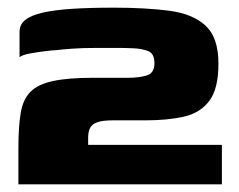

<svg xmlns="http://www.w3.org/2000/svg" viewBox="-20 -481 624 501"><path d="M28 0Q28 -24 28 -47.5Q28 -71 28 -95Q28 -150 34 -186Q40 -222 59.5 -241.5Q79 -261 118 -269.5Q157 -278 222 -278Q252 -278 269 -278Q286 -278 315 -278Q342 -278 362.5 -284Q383 -290 383 -316Q383 -341 367 -347.5Q351 -354 328 -355Q305 -356 286.5 -356Q268 -356 236 -356Q196 -356 168.5 -354Q141 -352 126 -350Q118 -350 98 -347.5Q78 -345 58.5 -341.5Q39 -338 31 -332Q31 -343 31 -358.5Q31 -374 31 -386Q31 -398 31 -398Q31 -417 46 -429Q61 -441 91.5 -448Q122 -455 168 -458Q214 -461 277 -461Q360 -461 421.5 -453Q483 -445 516.5 -414Q550 -383 550 -315Q550 -249 526 -217.5Q502 -186 459.5 -176.5Q417 -167 360 -167Q346 -167 327 -167Q308 -167 275 -167Q248 -167 234 -162Q220 -157 215 -147Q210 -137 210 -122V-103H559V0Z"/></svg>

Font: Genos ExtraBold
Style: Regular
Weight: 800
Designer: Robert E. Leuschke
Foundry: Robert E. Leuschke
Version: Version 1.010